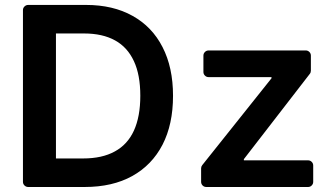

<svg xmlns="http://www.w3.org/2000/svg" viewBox="-20 -747 1326 767"><path d="M71.7 -20.6V-706.7Q71.7 -715.2 77.9 -721.2Q84.2 -727.3 92.7 -727.3H323.2Q431.8 -727.3 509.6 -683.6Q587.7 -640.3 629.3 -558.9Q671.2 -477.6 671.2 -364.3Q671.2 -250.4 629.3 -169Q587 -87.4 508.2 -43.7Q429.3 0 318.2 0H92.7Q84.2 0 77.9 -6Q71.7 -12.1 71.7 -20.6ZM311.8 -114Q388.1 -114 438.6 -142Q489.3 -169.4 514.9 -225.1Q540.5 -281.2 540.5 -364.3Q540.5 -448.2 514.9 -502.8Q489 -558.6 439.6 -585.6Q389.6 -613.3 315.7 -613.3H203.5V-114ZM783.4 -20.6V-74.6Q783.4 -81.7 788 -87.4L1064.6 -434.3V-438.9H813.6Q804.7 -438.9 798.7 -445Q792.6 -451 792.6 -459.5V-524.9Q792.6 -533.4 798.7 -539.4Q804.7 -545.5 813.6 -545.5H1201.3Q1209.9 -545.5 1215.9 -539.4Q1221.9 -533.4 1221.9 -524.9V-464.8Q1221.9 -457.4 1217.7 -452.1L954.2 -111.2V-106.5H1210.6Q1219.1 -106.5 1225.1 -100.5Q1231.2 -94.5 1231.2 -85.9V-20.6Q1231.2 -12.1 1225.1 -6Q1219.1 0 1210.6 0H804.3Q795.5 0 789.4 -6Q783.4 -12.1 783.4 -20.6Z"/></svg>

Font: DeltaSans SemiBold
Style: Regular
Weight: 600
Designer: Rasmus Andersson
Foundry: rsms
Version: Version 3.012